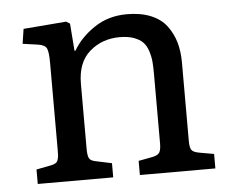

<svg xmlns="http://www.w3.org/2000/svg" viewBox="-43 -571 748 620"><g transform="rotate(-5 331.0 -260.5)"><path d="M55.2 0V-46.9L103 -56.2Q112.3 -58.1 117.9 -61.5Q123.5 -64.9 125.7 -72Q127.9 -79.1 128.4 -85Q128.9 -90.8 128.9 -104V-386.2Q128.9 -421.4 123.3 -433.1Q117.7 -444.8 95.2 -448.2L45.9 -455.1L53.2 -502.9L191.9 -514.2L204.1 -506.8L210.9 -418H213.9Q237.8 -459.5 283.4 -490.2Q329.1 -521 389.2 -521Q434.1 -521 466.8 -507.6Q499.5 -494.1 517.8 -469.7Q536.1 -445.3 544.7 -415.8Q553.2 -386.2 553.2 -350.1V-96.2Q553.2 -74.7 558.6 -66.7Q564 -58.6 584 -55.2L630.9 -46.9V0H386.2V-45.9L430.2 -54.2Q448.7 -57.6 454.3 -66.2Q460 -74.7 460 -96.2V-320.8Q460 -345.2 458.5 -361.8Q457 -378.4 451.2 -396.2Q445.3 -414.1 434.8 -424.8Q424.3 -435.5 405.5 -442.4Q386.7 -449.2 359.9 -449.2Q302.7 -449.2 262.5 -414.3Q222.2 -379.4 222.2 -310.1V-100.1Q222.2 -77.6 226.8 -68.8Q231.4 -60.1 247.1 -57.1L299.8 -45.9V0Z"/></g></svg>

Font: Literata Book
Style: Regular
Weight: 400
Designer: Latin by Veronika Burian and Jose Scaglione. Greek by Irene Vlachou. Cyrillic by Vera Evstafieva
Foundry: TypeTogether
Version: Version 2.003;PS 002.003;hotconv 1.0.88;makeotf.lib2.5.64775